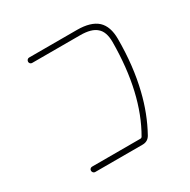

<svg xmlns="http://www.w3.org/2000/svg" viewBox="-124 -661 748 756"><g transform="rotate(-30 250.0 -283.5)"><path d="M100.6 -23.4Q95.7 -23.4 92.3 -27.3Q88.9 -31.2 88.9 -36.1Q88.9 -41 92.3 -44.4Q95.7 -47.9 100.6 -47.9H321.3Q325.2 -47.9 328.1 -51.8Q415 -201.2 416 -432.6Q416 -479.5 392.6 -499Q370.1 -519.5 318.4 -519.5H100.6Q95.7 -519.5 92.3 -522.9Q88.9 -526.4 88.9 -531.2Q88.9 -536.1 92.3 -540Q95.7 -543.9 100.6 -543.9H318.4Q380.9 -543.9 411.1 -516.6Q440.4 -489.3 440.4 -432.6Q440.4 -309.6 415 -207Q393.6 -119.1 352.5 -44.9Q340.8 -23.4 316.4 -23.4Z"/></g></svg>

Font: Rounded Mgen+ 1mn thin
Style: Regular
Weight: 100
Designer: [Source Han Sans]
Ryoko NISHIZUKA  (kana & ideographs); Paul D. Hunt (Latin, Greek & Cyrillic); Wenlong ZHANG  (bopomofo
Version: Version 1.059.20150602